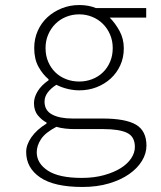

<svg xmlns="http://www.w3.org/2000/svg" viewBox="-20 -512 640 763"><path d="M308 231Q195 231 139.5 193Q84 155 84 92Q84 63 105 33Q126 3 165 -21V-25Q147 -34 131 -53Q115 -72 115 -102Q115 -125 129.5 -149Q144 -173 173 -193V-197Q150 -216 133 -246.5Q116 -277 116 -321Q116 -358 130 -389.5Q144 -421 168.5 -443.5Q193 -466 225.5 -479Q258 -492 295 -492Q332 -492 361 -480H561V-442H416Q438 -420 455 -389Q472 -358 472 -320Q472 -283 458 -252.5Q444 -222 420 -200Q396 -178 364 -165.5Q332 -153 295 -153Q273 -153 249.5 -158.5Q226 -164 204 -175Q183 -162 170 -145Q157 -128 157 -108Q157 -73 187 -57Q217 -41 268 -41H387Q479 -41 520.5 -16.5Q562 8 562 67Q562 98 544 127.5Q526 157 493 180Q460 203 413 217Q366 231 308 231ZM295 -188Q322 -188 346.5 -197.5Q371 -207 389 -224.5Q407 -242 417.5 -266.5Q428 -291 428 -321Q428 -350 417.5 -374.5Q407 -399 389 -417Q371 -435 346.5 -445Q322 -455 295 -455Q267 -455 242.5 -445Q218 -435 200 -417Q182 -399 171.5 -374.5Q161 -350 161 -321Q161 -291 171.5 -266.5Q182 -242 200 -224.5Q218 -207 242.5 -197.5Q267 -188 295 -188ZM305 195Q354 195 393.5 184Q433 173 460 156Q487 139 501.5 117Q516 95 516 72Q516 31 485 16Q454 1 391 1H277Q259 1 240 -1Q221 -3 204 -8Q160 15 143 41Q126 67 126 93Q126 137 170 166Q214 195 305 195Z"/></svg>

Font: Source Code Pro Light
Style: Regular
Weight: 300
Monospace: yes
Designer: Paul D. Hunt, Teo Tuominen
Foundry: Adobe Systems Incorporated
Version: Version 2.030;PS 1.000;hotconv 16.6.51;makeotf.lib2.5.65220